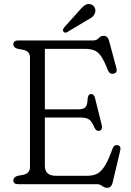

<svg xmlns="http://www.w3.org/2000/svg" viewBox="-20 -897 638 935"><path d="M45 -681Q45 -700 68.5 -700H434Q450.5 -700 460.5 -711.2Q470.5 -722.5 485 -722.5Q505 -722.5 511.5 -697L547 -564.5Q553 -541.5 532 -538Q513.5 -534.5 504.5 -557Q487.5 -601.5 472.2 -623.2Q457 -645 438.8 -652Q420.5 -659 395 -659H198.5V-364.5H361Q386 -364.5 396 -375Q406 -385.5 406.5 -414.5Q408.5 -437 421.5 -439Q437.5 -440.5 442.5 -420.5L475.5 -288Q481 -265 464.5 -260.5Q449.5 -256 440 -275.5Q428 -304 415 -314.2Q402 -324.5 375.5 -324.5H198.5V-89.5Q198.5 -41 251.5 -41H405.5Q433 -41 452.8 -50.8Q472.5 -60.5 490.2 -88.8Q508 -117 528.5 -174Q536 -193.5 552.5 -190Q571.5 -186.5 565 -162L528.5 -8Q522.5 17.5 502 17.5Q489 17.5 478 8.8Q467 0 452.5 0H68.5Q45 0 45 -19Q45 -34.5 65.5 -40.5L94.5 -46Q126 -53 126 -84V-616Q126 -647 94.5 -654L65.5 -659.5Q45 -665.5 45 -681ZM363 -842Q379 -861.5 392.5 -871Q406 -880.5 422 -876Q435 -872 441 -860Q447 -848 443 -835.5Q439 -822 428.5 -813.8Q418 -805.5 401 -797L307 -740.5Q295.5 -734.5 289 -743Q285 -747.5 287 -753Q289 -758.5 292.5 -763.5Z"/></svg>

Font: Fraunces 72pt S100 Light
Style: Regular
Weight: 300
Version: Version 1.000; ttfautohint (v1.8.3)